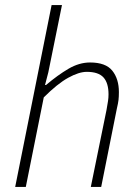

<svg xmlns="http://www.w3.org/2000/svg" viewBox="-20 -739 544 759"><path d="M40 0 184 -719H225L171 -453L158 -403H162Q208 -442 250.5 -467Q293 -492 336 -492Q398 -492 424 -459.5Q450 -427 450 -375Q450 -357 448.5 -344Q447 -331 442 -310L380 0H339L401 -304Q405 -327 407 -339.5Q409 -352 409 -366Q409 -411 389 -433Q369 -455 323 -455Q292 -455 249.5 -431.5Q207 -408 153 -354L82 0Z"/></svg>

Font: Source Sans 3 Light
Style: Italic
Weight: 300
Italic angle: -11°
Designer: Paul D. Hunt
Foundry: Adobe
Version: Version 3.046;hotconv 1.0.118;makeotfexe 2.5.65603